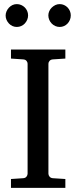

<svg xmlns="http://www.w3.org/2000/svg" viewBox="-20 -911 370 931"><path d="M33.2 0V-43L92.8 -46.9Q103.5 -47.9 108.6 -54.7Q113.8 -61.5 113.8 -68.8V-602.1Q113.8 -609.4 108.6 -615.7Q103.5 -622.1 92.8 -623L33.2 -627V-670.9H296.9V-627L235.8 -623Q225.6 -622.1 220.2 -615.7Q214.8 -609.4 214.8 -602.1V-68.8Q214.8 -61.5 220.2 -54.7Q225.6 -47.9 235.8 -46.9L296.9 -43V0ZM116.2 -836.4Q116.2 -825.2 111.8 -814.9Q107.4 -804.7 100.1 -796.9Q92.8 -789.1 82.8 -784.7Q72.8 -780.3 61.5 -780.3Q50.3 -780.3 40.5 -784.7Q30.8 -789.1 23.4 -796.9Q16.1 -804.7 11.7 -814.5Q7.3 -824.2 7.3 -835.4Q7.3 -846.2 11.7 -856.2Q16.1 -866.2 23.4 -874Q30.8 -881.8 40.5 -886.5Q50.3 -891.1 61.5 -891.1Q72.8 -891.1 82.8 -886.7Q92.8 -882.3 100.1 -875Q107.4 -867.7 111.8 -857.7Q116.2 -847.7 116.2 -836.4ZM323.2 -836.4Q323.2 -825.2 319.1 -814.9Q314.9 -804.7 307.6 -796.9Q300.3 -789.1 290.5 -784.7Q280.8 -780.3 269.5 -780.3Q258.3 -780.3 248.3 -784.7Q238.3 -789.1 230.7 -796.9Q223.1 -804.7 218.8 -814.9Q214.4 -825.2 214.4 -836.4Q214.4 -846.7 218.8 -856.7Q223.1 -866.7 231 -874.3Q238.8 -881.8 248.5 -886.5Q258.3 -891.1 269.5 -891.1Q280.8 -891.1 290.5 -886.7Q300.3 -882.3 307.6 -874.8Q314.9 -867.2 319.1 -857.2Q323.2 -847.2 323.2 -836.4Z"/></svg>

Font: Charis SIL Phon
Style: Regular
Weight: 400
Foundry: SIL International
Version: Version 5.000